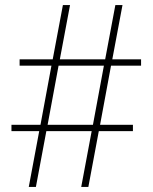

<svg xmlns="http://www.w3.org/2000/svg" viewBox="-20 -734 599 754"><path d="M93 0 134 -219H25V-244H139L182 -476H57V-501H187L227 -714H255L215 -501H393L433 -714H461L421 -501H534V-476H416L373 -244H502V-219H368L327 0H299L340 -219H162L121 0ZM167 -244H345L388 -476H210Z"/></svg>

Font: Noto Serif Thin
Style: Regular
Weight: 100
Designer: Monotype Design Team
Foundry: Monotype Imaging Inc.
Version: Version 2.015